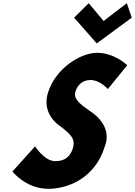

<svg xmlns="http://www.w3.org/2000/svg" viewBox="-20 -1172 848 1207"><path d="M537.7 -1152 445.9 -1061 588.3 -899 808.3 -1061 777.2 -1152 631.4 -1040ZM590.7 -840C485.5 -840 328.3 -742 281.3 -588C255 -502 288.4 -425 362.5 -376C423.6 -327 456.3 -300 437.9 -240C414.4 -163 356.3 -159 326.4 -159C259.3 -159 200.5 -252 200.5 -252L58.2 -94C58.2 -94 141.9 15 283.4 15C410.4 15 578.5 -54 638.7 -251C680.7 -359 603.5 -437 542.8 -476C486.5 -516 439.7 -549 453.8 -595C467.6 -640 501.2 -669 547.9 -669C609.8 -669 658 -612 658 -612L779.9 -762C779.9 -762 700 -840 590.7 -840Z"/></svg>

Font: Hussar
Style: BdSuprConOblThree
Weight: 700
Foundry: Cannot Into Space Fonts
Version: Version 2.00